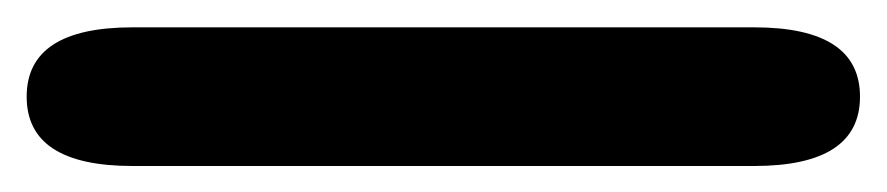

<svg xmlns="http://www.w3.org/2000/svg" viewBox="-23 22 665 144"><path d="M-3 94.5Q-3 42.5 76.5 42.5H542.5Q622 42.5 622 94.5Q622 146.5 542.5 146.5H76.5Q-3 146.5 -3 94.5Z"/></svg>

Font: Sono Monospace SemiBold
Style: Regular
Weight: 600
Designer: Tyler Finck
Foundry: Tyler Finck
Version: Version 2.112